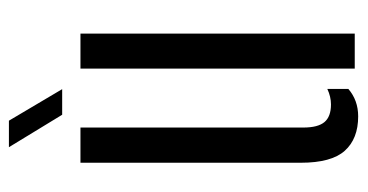

<svg xmlns="http://www.w3.org/2000/svg" viewBox="-212 -584 804 420"><g transform="rotate(-90 190.0 -374.0)"><path d="M44 -118V-600H121V-112.5Q121 -80.5 133 -66.2Q145 -52 171.5 -52Q188.5 -52 205.5 -60V-14Q180.5 7.5 145.5 7.5Q96.5 7.5 70.2 -21.8Q44 -51 44 -118ZM250 0V-600H326.5V0ZM149 -640 78 -756.5H136L205 -640Z"/></g></svg>

Font: Big Shoulders Stencil Display Medium
Style: Regular
Weight: 500
Designer: Patric King
Foundry: XO Type Co
Version: Version 1.000